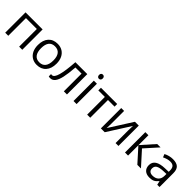

<svg xmlns="http://www.w3.org/2000/svg" viewBox="327 -2147 3570 3570"><g transform="rotate(45 2112.5 -362.0)"><path d="M453 -465V0H535V-535H86V0H167V-465Z M924 -545Q808 -545 742.5 -471.5Q677 -398 677 -268Q677 -184 707 -121Q738 -58 793.5 -24Q849 10 921 10Q1037 10 1103 -64Q1169 -138 1169 -268Q1169 -352 1139 -414.5Q1109 -477 1053.5 -511Q998 -545 924 -545ZM922 -476Q1002 -476 1043.5 -423Q1085 -370 1085 -268Q1085 -165 1043.5 -111.5Q1002 -58 923 -58Q844 -58 802.5 -111.5Q761 -165 761 -268Q761 -371 801.5 -423.5Q842 -476 922 -476Z M1397 -535Q1381 -296 1347 -175Q1314 -56 1257 -56Q1243 -56 1233 -59V1Q1248 7 1275 7Q1333 7 1370 -41Q1408 -88 1431 -190Q1454 -292 1467 -466H1628V0H1710V-535Z M1923 -626Q1944 -626 1957.5 -640Q1971 -654 1971 -680Q1971 -706 1957.5 -720Q1944 -734 1923 -734Q1902 -734 1888.5 -720.5Q1875 -707 1875 -680Q1875 -654 1888.5 -640Q1902 -626 1923 -626ZM1882 -535V0H1963V-535Z M2069 -535V-466H2241V0H2322V-466H2496V-535Z M2602 0H2703L2992 -455L2990 -392L2988 -327V0H3064V-535H2963L2673 -79L2675 -107L2678 -196V-535H2602Z M3317 -535H3236V0H3317V-271L3561 0H3656L3406 -277L3637 -535H3548L3317 -275Z M4144 -365Q4144 -458 4098.5 -501Q4053 -544 3956 -544Q3909 -544 3862 -532Q3815 -520 3775 -498L3800 -436Q3885 -477 3951 -477Q4011 -477 4038 -447Q4065 -417 4065 -354V-321L3974 -318Q3715 -311 3715 -148Q3715 -73 3760 -31.5Q3805 10 3885 10Q3946 10 3985.5 -8.5Q4025 -27 4064 -76H4068L4084 0H4144ZM3800 -147Q3800 -203 3842.5 -229.5Q3885 -256 3982 -260L4063 -263V-215Q4063 -140 4020 -98.5Q3977 -57 3901 -57Q3853 -57 3826.5 -80Q3800 -103 3800 -147Z"/></g></svg>

Font: OpenSansMMV
Style: Regular
Weight: 400
Designer: Steve Matteson
Foundry: Ascender Corporation
Version: Version 4.000